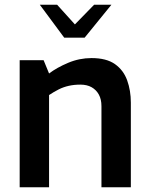

<svg xmlns="http://www.w3.org/2000/svg" viewBox="-20 -790 633 810"><path d="M63 0V-536H164L187 -480Q220 -505 267.5 -525Q315 -545 366 -545Q429 -545 465 -519.5Q501 -494 516.5 -451Q532 -408 532 -357V0H408V-342Q408 -371 397 -391Q386 -411 366.5 -422Q347 -433 319 -433Q293 -433 270.5 -428Q248 -423 228 -413Q208 -403 187 -389V0ZM251 -631 148 -770H221L296 -687L377 -770H450L337 -631Z"/></svg>

Font: Exo Thin SemiBold
Style: Regular
Weight: 600
Version: Version 2.000